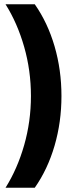

<svg xmlns="http://www.w3.org/2000/svg" viewBox="-20 -762 372 906"><path d="M144 -742Q205 -655 237.5 -543.5Q270 -432 270 -309Q270 -186 237.5 -74.5Q205 37 144 124H6Q62 35 94 -77Q126 -189 126 -309Q126 -429 94 -541Q62 -653 6 -742Z"/></svg>

Font: Gontserrat SemiBold
Style: Regular
Weight: 600
Designer: Julieta Ulanovsky
Foundry: Julieta Ulanovsky
Version: Version 6.001